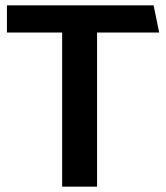

<svg xmlns="http://www.w3.org/2000/svg" viewBox="-20 -700 622 720"><path d="M6 -680H556L577 -578H344V0H213V-578H6Z"/></svg>

Font: Palanquin Dark
Style: Regular
Weight: 400
Designer: Pria Ravichandran
Version: Version 1.001